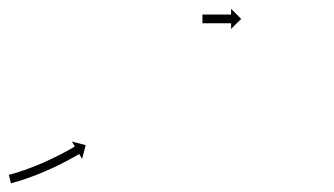

<svg xmlns="http://www.w3.org/2000/svg" viewBox="-22 -435 769 442"><path d="M-0.2 -32.8C-0.7 -32.7 -1.1 -32.6 -1.6 -32.5L3.2 -13.1C3.6 -13.2 4.1 -13.3 4.6 -13.4C4.6 -13.4 4.6 -13.4 4.6 -13.4C4.6 -13.4 4.7 -13.4 4.7 -13.4C6.3 -13.9 8 -14.3 9.7 -14.8C9.7 -14.8 9.7 -14.8 9.7 -14.8C9.7 -14.8 9.7 -14.8 9.7 -14.8C12.4 -15.5 15 -16.3 17.7 -17.1C17.7 -17.1 17.7 -17.1 17.7 -17.1C17.7 -17.1 17.8 -17.1 17.8 -17.1C21.2 -18.2 24.7 -19.2 28.1 -20.3C28.1 -20.3 28.1 -20.3 28.1 -20.3C28.2 -20.4 28.2 -20.4 28.2 -20.4C32.3 -21.7 36.4 -23.1 40.4 -24.5C40.4 -24.5 40.4 -24.5 40.5 -24.5C40.5 -24.5 40.5 -24.5 40.5 -24.5C45 -26.1 49.6 -27.8 54.1 -29.5C54.1 -29.5 54.1 -29.5 54.1 -29.5C54.1 -29.5 54.2 -29.5 54.2 -29.5C59 -31.3 63.8 -33.2 68.6 -35.1C68.6 -35.1 68.6 -35.1 68.6 -35.1C68.6 -35.2 68.7 -35.2 68.7 -35.2C73.6 -37.2 78.5 -39.2 83.4 -41.3C83.4 -41.3 83.4 -41.4 83.5 -41.4C83.5 -41.4 83.5 -41.4 83.5 -41.4C88.4 -43.5 93.3 -45.7 98.1 -47.9C98.1 -47.9 98.1 -47.9 98.1 -47.9C98.2 -47.9 98.2 -47.9 98.2 -47.9C102.9 -50.1 107.5 -52.3 112.2 -54.6C112.2 -54.6 112.2 -54.6 112.2 -54.6C112.3 -54.6 112.3 -54.6 112.3 -54.6C116.6 -56.8 120.9 -58.9 125.2 -61.1C125.2 -61.1 125.3 -61.2 125.3 -61.2C125.3 -61.2 125.3 -61.2 125.3 -61.2C129.2 -63.2 133 -65.2 136.8 -67.2C136.8 -67.2 136.8 -67.2 136.8 -67.2C136.8 -67.3 136.9 -67.3 136.9 -67.3C140.1 -69 143.3 -70.8 146.5 -72.6C146.5 -72.6 146.5 -72.6 146.5 -72.6C146.5 -72.6 146.5 -72.6 146.5 -72.6C149 -74 151.5 -75.4 153.9 -76.8L153.9 -76.8L153.9 -76.8C155.5 -77.7 157.1 -78.6 158.7 -79.5L158.7 -79.5L158.7 -79.5C159.2 -79.8 159.8 -80.2 160.3 -80.5L167 -69.1L175.2 -100.9L143.5 -109.1L150.2 -97.7C149.6 -97.4 149.1 -97.1 148.5 -96.8L148.5 -96.8L148.6 -96.8C147 -95.9 145.5 -95 143.9 -94.1L143.9 -94.1L144 -94.1C141.6 -92.7 139.1 -91.4 136.7 -90C136.7 -90 136.7 -90 136.8 -90C136.8 -90 136.8 -90 136.8 -90C133.6 -88.3 130.5 -86.6 127.3 -84.8C127.3 -84.8 127.3 -84.8 127.3 -84.9C127.4 -84.9 127.4 -84.9 127.4 -84.9C123.6 -82.9 119.9 -80.9 116.1 -78.9C116.1 -78.9 116.1 -78.9 116.1 -78.9C116.1 -78.9 116.1 -79 116.1 -79C111.9 -76.8 107.7 -74.7 103.4 -72.6C103.4 -72.6 103.4 -72.6 103.5 -72.6C103.5 -72.6 103.5 -72.6 103.5 -72.6C98.9 -70.4 94.3 -68.2 89.7 -66.1C89.7 -66.1 89.8 -66.1 89.8 -66.1C89.8 -66.1 89.8 -66.1 89.8 -66.1C85 -63.9 80.3 -61.8 75.5 -59.7C75.5 -59.7 75.5 -59.7 75.5 -59.7C75.5 -59.7 75.5 -59.7 75.5 -59.7C70.7 -57.7 65.9 -55.6 61.1 -53.7C61.1 -53.7 61.1 -53.7 61.1 -53.7C61.1 -53.7 61.1 -53.7 61.1 -53.7C56.5 -51.8 51.7 -50 47 -48.2C47 -48.2 47 -48.2 47.1 -48.2C47.1 -48.2 47.1 -48.2 47.1 -48.2C42.7 -46.6 38.3 -44.9 33.8 -43.4C33.8 -43.4 33.8 -43.4 33.8 -43.4C33.9 -43.4 33.9 -43.4 33.9 -43.4C29.9 -42 25.9 -40.7 21.9 -39.4C21.9 -39.4 22 -39.4 22 -39.4C22 -39.4 22 -39.4 22 -39.4C18.7 -38.3 15.3 -37.3 11.9 -36.2C11.9 -36.2 12 -36.2 12 -36.3C12 -36.3 12 -36.3 12 -36.3C9.5 -35.5 6.9 -34.8 4.4 -34.1C4.4 -34.1 4.4 -34.1 4.4 -34.1C4.4 -34.1 4.4 -34.1 4.4 -34.1C2.8 -33.6 1.3 -33.2 -0.3 -32.8C-0.3 -32.8 -0.3 -32.8 -0.3 -32.8C-0.3 -32.8 -0.2 -32.8 -0.2 -32.8ZM444.7 -401.5C444.5 -401.5 444.2 -401.5 444 -401.5V-381.5C444.2 -381.5 444.5 -381.5 444.7 -381.5C445.4 -381.5 446.1 -381.5 446.8 -381.5C447.9 -381.5 449 -381.5 450.1 -381.5C451.5 -381.5 452.9 -381.5 454.3 -381.5C456 -381.5 457.6 -381.5 459.3 -381.5C461.2 -381.5 463 -381.5 464.9 -381.5C466.9 -381.5 468.9 -381.5 470.8 -381.5C472.9 -381.5 474.9 -381.5 477 -381.5C479.1 -381.5 481.1 -381.5 483.2 -381.5C485.1 -381.5 487.1 -381.5 489.1 -381.5C491 -381.5 492.8 -381.5 494.7 -381.5C496.4 -381.5 498 -381.5 499.7 -381.5C501.1 -381.5 502.5 -381.5 503.9 -381.5C505 -381.5 506.1 -381.5 507.2 -381.5C507.9 -381.5 508.6 -381.5 509.3 -381.5C509.5 -381.5 509.8 -381.5 510 -381.5V-368.3L533.2 -391.5L510 -414.7V-401.5C509.8 -401.5 509.5 -401.5 509.3 -401.5C508.6 -401.5 507.9 -401.5 507.2 -401.5C506.1 -401.5 505 -401.5 503.9 -401.5C502.5 -401.5 501.1 -401.5 499.7 -401.5C498 -401.5 496.4 -401.5 494.7 -401.5C492.8 -401.5 491 -401.5 489.1 -401.5C487.1 -401.5 485.1 -401.5 483.2 -401.5C481.1 -401.5 479.1 -401.5 477 -401.5C474.9 -401.5 472.9 -401.5 470.8 -401.5C468.9 -401.5 466.9 -401.5 464.9 -401.5C463 -401.5 461.2 -401.5 459.3 -401.5C457.6 -401.5 456 -401.5 454.3 -401.5C452.9 -401.5 451.5 -401.5 450.1 -401.5C449 -401.5 447.9 -401.5 446.8 -401.5C446.1 -401.5 445.4 -401.5 444.7 -401.5Z"/></svg>

Font: FRB American Cursive Just Arrows Extrabold
Style: Bold Italic
Weight: 800
Italic angle: -25°
Version: Version 2.0;Modular Font Editor K font №1